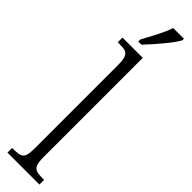

<svg xmlns="http://www.w3.org/2000/svg" viewBox="-334 -928 897 897"><g transform="rotate(45 114.5 -479.5)"><path d="M9 -31H16Q46 -31 60 -36Q74 -41 79.5 -56Q85 -71 85 -105V-656Q85 -689 78.5 -704.5Q72 -720 59 -724.5Q46 -729 21 -729H9V-760H143V-105Q143 -71 149 -56Q155 -41 169 -36Q183 -31 213 -31H220V0H9ZM74 -812 89 -840Q106 -871 121.5 -902.5Q137 -934 145 -959H216V-949Q203 -924 166.5 -880Q130 -836 95 -799H74Z"/></g></svg>

Font: Noto Serif CondLight
Style: Regular
Weight: 300
Width: 3
Designer: Monotype Design Team
Foundry: Monotype Imaging Inc.
Version: Version 1.001